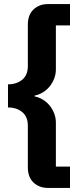

<svg xmlns="http://www.w3.org/2000/svg" viewBox="-20 -780 412 938"><path d="M213 138Q172 138 144 112Q116 86 116 37V-166Q116 -210 88.5 -232.5Q61 -255 19 -255V-368Q61 -368 88.5 -390.5Q116 -413 116 -457V-659Q116 -708 144 -734Q172 -760 213 -760H322V-656H253V-441Q253 -417 244.5 -395.5Q236 -374 222 -357Q208 -340 189 -328.5Q170 -317 149 -313V-309Q170 -305 189 -293.5Q208 -282 222 -265Q236 -248 244.5 -226.5Q253 -205 253 -181V34H322V138Z"/></svg>

Font: IBM Plex Thai
Style: Bold
Weight: 700
Designer: Mike Abbink, Paul van der Laan, Pieter van Rosmalen, Ben Mitchell, Mark Frömberg
Foundry: Bold Monday
Version: Version 1.0